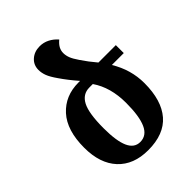

<svg xmlns="http://www.w3.org/2000/svg" viewBox="-223 -874 991 991"><g transform="rotate(-45 273.0 -378.0)"><path d="M531 -434H444Q497 -347 497 -249Q497 -123 439.5 -56.5Q382 10 266 10Q160 10 100.5 -54Q41 -118 41 -233Q41 -360 101 -426Q161 -492 258 -492H270Q229 -539 199 -583Q175 -617 166.5 -639.5Q158 -662 158 -684Q158 -720 184 -743Q210 -766 249 -766Q277 -766 301.5 -753.5Q326 -741 345 -719Q326 -703 318 -687.5Q310 -672 310 -655Q310 -637 317 -618.5Q324 -600 344 -571Q370 -532 404 -492H531ZM358 -244Q358 -357 305 -434H280Q231 -434 207 -388Q183 -342 183 -233Q183 -140 203.5 -94.5Q224 -49 267 -49Q314 -49 336 -98Q358 -147 358 -244Z"/></g></svg>

Font: Noto Serif Armenian SmBd Narrow
Style: Regular
Weight: 600
Width: 4
Designer: Monotype Design team
Foundry: Monotype Imaging Inc.
Version: Version 1.000